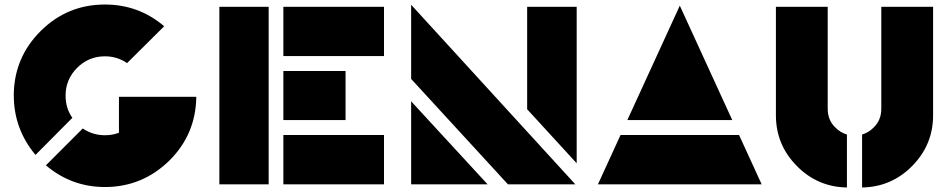

<svg xmlns="http://www.w3.org/2000/svg" viewBox="-20 -815 4206 849"><path d="M270 -392Q270 -336 300 -294L137 -130Q41 -245 41 -393V-405Q46 -564 159 -677Q277 -795 444 -795Q593 -795 706 -699L542 -536Q498 -566 444 -566Q372 -566 321 -515Q270 -464 270 -392ZM506 -228V-387H848Q846 -222 730 -106Q610 12 444 12Q296 12 183 -84L346 -247Q390 -217 444 -217Q476 -217 503 -227Z M950 0V-785H1168V0ZM1233 -567V-785H1678V-567ZM1233 0V-218H1678V0ZM1233 -284V-501H1508V-284Z M2311 -332V-785H2530V-93ZM1798 -367 2136 0H2021H1798ZM2226 0 1798 -466V-794L2524 0Z M2754 -284 2986 -790 3218 -284ZM2624 0 2724 -218H3248L3348 0Z M3640 -334Q3640 -283 3675 -250Q3696 -229 3725 -220V14Q3595 12 3503 -81.5Q3411 -175 3411 -305V-785H3640ZM3877 -785H4106V-305Q4106 -175 4014 -81.5Q3922 12 3792 14V-220Q3821 -229 3842 -250Q3877 -283 3877 -334Z"/></svg>

Font: GENAU
Style: Stencil
Weight: 700
Version: Version 0.8